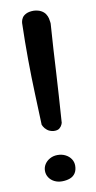

<svg xmlns="http://www.w3.org/2000/svg" viewBox="-78 -688 364 726"><g transform="rotate(-10 103.5 -325.0)"><path d="M101 -191Q86 -193 77 -200.5Q68 -208 64.5 -215Q61 -222 61 -222Q59 -279 56.5 -342Q54 -405 53.5 -473.5Q53 -542 55 -614Q55 -614 56 -620Q57 -626 61.5 -633.5Q66 -641 77 -646.5Q88 -652 106 -652Q123 -651 134 -645Q145 -639 150.5 -630.5Q156 -622 158 -613.5Q160 -605 160.5 -599Q161 -593 161 -593Q157 -541 154.5 -496.5Q152 -452 149.5 -409Q147 -366 144 -319.5Q141 -273 137 -216Q137 -216 134.5 -209.5Q132 -203 124.5 -196.5Q117 -190 101 -191ZM100 2Q84 2 71 -4.5Q58 -11 50.5 -22.5Q43 -34 43 -48Q43 -62 50.5 -73.5Q58 -85 71 -92Q84 -99 100 -99Q117 -99 130.5 -92Q144 -85 151.5 -73.5Q159 -62 159 -48Q159 -31 151.5 -19.5Q144 -8 130.5 -3Q117 2 100 2Z"/></g></svg>

Font: Sour Gummy
Style: Regular
Weight: 400
Designer: Stefie Justprince
Foundry: Eifetstype
Version: Version 1.000